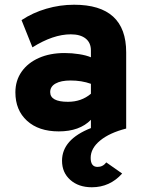

<svg xmlns="http://www.w3.org/2000/svg" viewBox="-20 -543 618 811"><path d="M368 248Q312 248 277 217Q242 186 242 136Q242 46 364 -2V-37Q316.5 12 228 12Q143.5 12 94.2 -32.8Q45 -77.5 45 -153Q45 -202.5 71.2 -240Q97.5 -277.5 144.2 -298.2Q191 -319 253 -319Q284 -319 314.2 -314.2Q344.5 -309.5 364 -301V-330Q364 -362.5 341.8 -380.2Q319.5 -398 279 -398Q204.5 -398 117 -343L71 -458Q118.5 -489.5 175.8 -506.2Q233 -523 293 -523Q513 -523 513 -322V0Q442.5 18 402.8 50.8Q363 83.5 363 124Q363 162 392 162Q414.5 162 429 143L496 190Q444 248 368 248ZM267 -113Q324 -113 364 -147V-189Q325 -203 278 -203Q237.5 -203 214.8 -190.2Q192 -177.5 192 -154Q192 -113 267 -113Z"/></svg>

Font: Overpass Black
Style: Regular
Weight: 900
Designer: Delve Withrington, Dave Bailey, Thomas Jockin
Foundry: Delve Fonts LLC
Version: Version 4.000; ttfautohint (v1.8.3)